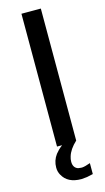

<svg xmlns="http://www.w3.org/2000/svg" viewBox="-140 -774 558 1018"><g transform="rotate(-15 139.0 -264.5)"><path d="M198.7 -729V-4.4Q159.2 32.2 148.4 69.8Q144 83 144 97.7Q144 130.4 170.4 139.6L187 141.6H193.4Q200.7 141.1 211.9 138.2Q223.1 135.3 237.8 129.9V189.9L204.1 197.3L173.3 200.2Q97.7 200.2 69.8 147.9V148.4Q64.5 138.7 61.8 128.7Q59.1 118.7 59.1 106.9Q59.1 67.9 82 37.1Q88.9 28.3 98.1 19Q107.4 9.8 120.1 0H92.3V-729Z"/></g></svg>

Font: SolaimanLipi
Style: Bold
Weight: 700
Designer: Solaiman Karim
Foundry: Al Mamun Sumon
Version: Version 2.000